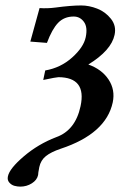

<svg xmlns="http://www.w3.org/2000/svg" viewBox="-20 -465 447 711"><path d="M55.2 226.1Q44.4 226.1 33.4 223.1Q22.5 220.2 14.4 210.9Q6.3 201.7 9.3 188Q15.1 159.2 68.4 113.8Q121.6 68.4 188 43Q259.3 17.6 278.3 -71.8Q301.3 -178.7 196.3 -179.2Q189 -179.2 140.1 -168.9L147.5 -204.1Q204.6 -213.9 247.1 -252Q289.6 -290 297.4 -327.1Q305.2 -364.3 290.8 -384Q276.4 -403.8 252.9 -403.8Q217.8 -403.8 195.3 -380.6Q172.9 -357.4 153.8 -306.2L92.3 -311L126.5 -435.1Q155.3 -433.1 185.1 -437Q242.7 -444.8 280.8 -444.8Q309.6 -444.8 339.8 -433.1Q370.1 -421.4 390.9 -395.3Q411.6 -369.1 404.3 -335.9Q392.1 -278.3 307.1 -226.1Q356.9 -208.5 382.1 -170.4Q407.2 -132.3 397.5 -85.9Q372.6 30.3 204.6 85.9Q168.5 98.1 149.7 113.3Q130.9 128.4 125.5 153.8Q124.5 157.2 123.8 163.6Q123 169.9 122.1 172.9Q122.1 176.8 121.1 183.1Q117.2 201.7 97.9 213.9Q78.6 226.1 55.2 226.1Z"/></svg>

Font: Linux Libertine Slanted
Style: Semibold Slanted
Weight: 600
Designer: Philipp H. Poll
Foundry: Philipp H. Poll
Version: Version 5.1.1